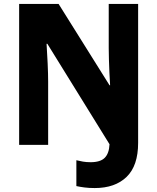

<svg xmlns="http://www.w3.org/2000/svg" viewBox="-20 -734 796 973"><path d="M460 219Q431 219 408 216Q385 213 367 209V78Q383 82 400.5 85Q418 88 439 88Q489 88 511 65.5Q533 43 535 -3L220 -512H216Q219 -467 221.5 -412.5Q224 -358 224 -320V0H77V-714H277L535 -302H538Q536 -331 534.5 -365.5Q533 -400 532 -433Q531 -466 531 -490V-714H680V-10Q680 106 621.5 162.5Q563 219 460 219Z"/></svg>

Font: Noto Sans Sinhala SemiCondensed ExtraBold
Style: Regular
Weight: 800
Width: 4
Designer: Jelle Bosma - Monotype Design Team
Foundry: Monotype Imaging Inc.
Version: Version 2.006; ttfautohint (v1.8.4.7-5d5b)